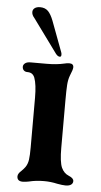

<svg xmlns="http://www.w3.org/2000/svg" viewBox="-52 -731 407 774"><g transform="rotate(5 151.5 -343.5)"><path d="M47 -10Q47 -16 51 -22Q55 -28 61 -33Q71 -43 76 -50Q85 -63 87.5 -80.5Q90 -98 90 -130V-332Q90 -385 80 -412Q76 -422 69 -427Q62 -432 50 -432Q41 -432 35.5 -437.5Q30 -443 30 -452Q30 -460 37.5 -466Q45 -472 60 -472H125Q165 -472 195 -479Q206 -482 216 -482Q233 -482 233 -467Q233 -458 222 -432Q216 -416 214.5 -395Q213 -374 213 -332V-140Q213 -83 223 -60Q233 -38 253 -30Q273 -22 273 -10Q273 -1 265.5 4.5Q258 10 243 10Q231 10 209 6Q183 0 156 0Q123 0 95 7Q90 8 83 9Q76 10 70 10Q47 10 47 -10ZM159 -515 59 -652Q49 -663 49 -675Q49 -685 57 -691Q65 -697 79 -697Q99 -697 111 -685Q123 -673 133 -647L179 -524Q181 -520 181 -513Q181 -505 175 -505Q167 -505 159 -515Z"/></g></svg>

Font: Raigarh Medium
Style: Regular
Weight: 500
Designer: jaikishan Patel
Foundry: MagicType
Version: Version 1.000